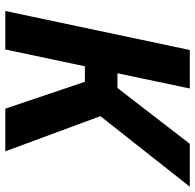

<svg xmlns="http://www.w3.org/2000/svg" viewBox="-26 -728 754 743"><g transform="rotate(90 351.5 -357.0)"><path d="M23 0H172L237 -308H297L401 0H566L430 -368L703 -714H537L321 -434H264L323 -714H174Z"/></g></svg>

Font: Noto Sans
Style: Bold Italic
Weight: 700
Italic angle: -12°
Designer: Monotype Design Team
Foundry: Monotype Imaging Inc.
Version: Version 2.013